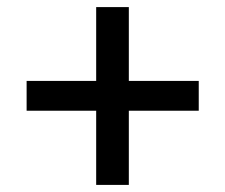

<svg xmlns="http://www.w3.org/2000/svg" viewBox="-20 -606 634 541"><path d="M251 -586H343V-378H540V-294H343V-85H251V-294H55V-378H251Z"/></svg>

Font: Aleo SemiBold
Style: Regular
Weight: 600
Designer: Alessio Laiso
Foundry: Alessio Laiso
Version: Version 2.001;gftools[0.9.29]